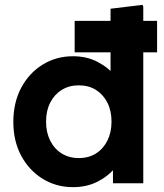

<svg xmlns="http://www.w3.org/2000/svg" viewBox="-20 -756 676 792"><path d="M281 16Q212 16 156 -18.5Q100 -53 67.5 -113.5Q35 -174 35 -253Q35 -333 67.5 -394Q100 -455 156 -489.5Q212 -524 281 -524Q339 -524 384 -500Q429 -476 458 -439.5Q487 -403 497 -363V-143Q487 -104 458 -67.5Q429 -31 384 -7.5Q339 16 281 16ZM305 -104Q346 -104 376 -123Q406 -142 423 -176Q440 -210 440 -254Q440 -299 423 -332.5Q406 -366 376 -385Q346 -404 305 -404Q265 -404 234.5 -385Q204 -366 187 -332.5Q170 -299 170 -254Q170 -210 187 -176Q204 -142 234.5 -123Q265 -104 305 -104ZM446 0V-141L476 -254L436 -367V-720L568 -736L571 -728V0ZM288 -540V-670H628V-540Z"/></svg>

Font: Fustat ExtraBold
Style: Regular
Weight: 800
Designer: Mohamed Gaber, Khaled Hosny, Laura Garcia Mut
Foundry: Kief Type Foundry, Alif Type Foundry, Hard Type Foundry
Version: Version 1.007